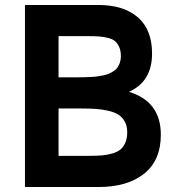

<svg xmlns="http://www.w3.org/2000/svg" viewBox="-20 -750 744 770"><path d="M214.8 -605V-439.9H285.2Q303.2 -439.9 313.7 -440.2Q324.2 -440.4 341.6 -441.2Q358.9 -441.9 369.4 -443.4Q379.9 -444.8 394.3 -447.8Q408.7 -450.7 417.7 -454.8Q426.8 -459 436.8 -465.6Q446.8 -472.2 452.1 -480.5Q457.5 -488.8 461.2 -500Q464.8 -511.2 464.8 -524.9Q464.8 -546.4 458 -561.5Q451.2 -576.7 440.9 -585.2Q430.7 -593.8 412.4 -598.1Q394 -602.5 377.4 -603.8Q360.8 -605 335 -605ZM214.8 -125H335Q366.2 -125 387.7 -126.7Q409.2 -128.4 429.9 -134.3Q450.7 -140.1 462.9 -150.4Q475.1 -160.6 482.7 -178Q490.2 -195.3 490.2 -220.2Q490.2 -244.6 480.5 -262.2Q470.7 -279.8 455.3 -289.8Q439.9 -299.8 414.8 -305.7Q389.6 -311.5 364.7 -313.2Q339.8 -314.9 305.2 -314.9H214.8ZM80.1 0V-730H375Q475.6 -730 532.7 -680.7Q589.8 -631.3 589.8 -535.2Q589.8 -422.9 497.1 -381.8Q625 -342.8 625 -210Q625 -106.9 558.1 -53.5Q491.2 0 375 0Z"/></svg>

Font: Miedinger*
Style: Bold
Weight: 700
Version: Version 001.000